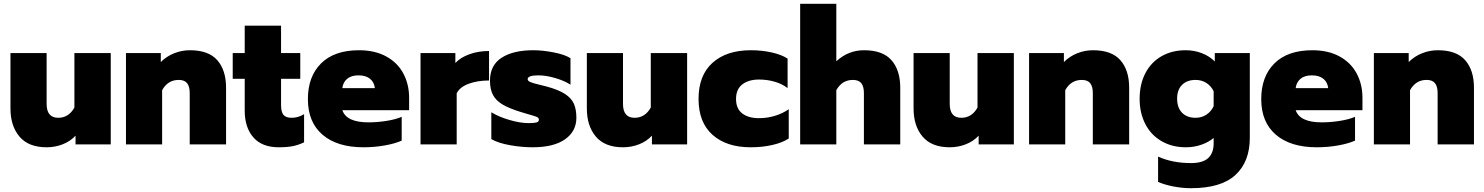

<svg xmlns="http://www.w3.org/2000/svg" viewBox="-20 -759 7801 1009"><path d="M35 -189V-480H225V-213Q225 -140 286 -140Q314 -140 335.5 -154Q357 -168 371 -194V-480H562V0H377V-46Q349 -16 309 -0.5Q269 15 225 15Q130 15 82.5 -41Q35 -97 35 -189Z M642 -480H825V-433Q855 -463 895 -479Q935 -495 978 -495Q1076 -495 1122 -442.5Q1168 -390 1168 -298V0H977V-270Q977 -304 963.5 -321.5Q950 -339 919 -339Q862 -339 832 -285V0H642Z M1266 -178V-345H1203V-480H1266V-624H1457V-480H1558V-345H1457V-207Q1457 -171 1469.5 -155.5Q1482 -140 1513 -140Q1547 -140 1578 -159V-11Q1551 2 1521 8.5Q1491 15 1445 15Q1357 15 1311.5 -37Q1266 -89 1266 -178Z M1598 -238Q1598 -357 1667.5 -426Q1737 -495 1867 -495Q1950 -495 2009.5 -462.5Q2069 -430 2099.5 -373Q2130 -316 2130 -245V-180H1779Q1801 -116 1916 -116Q1962 -116 2010 -123.5Q2058 -131 2091 -145V-20Q2055 -4 2001 5.5Q1947 15 1890 15Q1752 15 1675 -51Q1598 -117 1598 -238ZM1950 -296Q1946 -328 1924 -345.5Q1902 -363 1864 -363Q1826 -363 1804.5 -345Q1783 -327 1779 -296Z M2190 -480H2373V-428Q2400 -457 2447 -474Q2494 -491 2550 -491V-336Q2490 -336 2443.5 -319Q2397 -302 2380 -269V0H2190Z M2562 -28V-169Q2601 -145 2657.5 -128.5Q2714 -112 2759 -112Q2787 -112 2799.5 -115.5Q2812 -119 2812 -130Q2812 -140 2800 -145Q2788 -150 2755 -159L2712 -172Q2654 -190 2620 -210.5Q2586 -231 2570.5 -260.5Q2555 -290 2555 -335Q2555 -416 2616 -455.5Q2677 -495 2782 -495Q2832 -495 2890.5 -483.5Q2949 -472 2978 -453V-314Q2948 -334 2899 -348.5Q2850 -363 2809 -363Q2753 -363 2753 -343Q2753 -334 2766.5 -328Q2780 -322 2814 -314L2854 -304Q2916 -287 2949.5 -265Q2983 -243 2996 -213.5Q3009 -184 3009 -140Q3009 -69 2949.5 -27Q2890 15 2779 15Q2722 15 2660 4Q2598 -7 2562 -28Z M3064 -189V-480H3254V-213Q3254 -140 3315 -140Q3343 -140 3364.5 -154Q3386 -168 3400 -194V-480H3591V0H3406V-46Q3378 -16 3338 -0.5Q3298 15 3254 15Q3159 15 3111.5 -41Q3064 -97 3064 -189Z M3651 -239Q3651 -363 3724.5 -429Q3798 -495 3926 -495Q3983 -495 4035 -483.5Q4087 -472 4119 -451V-296Q4091 -318 4051.5 -329.5Q4012 -341 3969 -341Q3914 -341 3881 -315.5Q3848 -290 3848 -239Q3848 -188 3880.5 -163Q3913 -138 3968 -138Q4011 -138 4051.5 -150Q4092 -162 4125 -185V-31Q4091 -9 4038.5 3Q3986 15 3925 15Q3798 15 3724.5 -50.5Q3651 -116 3651 -239Z M4185 -739H4375V-437Q4438 -495 4521 -495Q4619 -495 4665 -442.5Q4711 -390 4711 -298V0H4520V-270Q4520 -304 4506.5 -321.5Q4493 -339 4462 -339Q4405 -339 4375 -285V0H4185Z M4781 -189V-480H4971V-213Q4971 -140 5032 -140Q5060 -140 5081.5 -154Q5103 -168 5117 -194V-480H5308V0H5123V-46Q5095 -16 5055 -0.5Q5015 15 4971 15Q4876 15 4828.5 -41Q4781 -97 4781 -189Z M5388 -480H5571V-433Q5601 -463 5641 -479Q5681 -495 5724 -495Q5822 -495 5868 -442.5Q5914 -390 5914 -298V0H5723V-270Q5723 -304 5709.5 -321.5Q5696 -339 5665 -339Q5608 -339 5578 -285V0H5388Z M6066 197V64Q6141 98 6239 98Q6301 98 6329.5 71.5Q6358 45 6358 -6V-34Q6332 -12 6293.5 1.5Q6255 15 6212 15Q6140 15 6084.5 -17Q6029 -49 5999 -107Q5969 -165 5969 -240Q5969 -316 5999 -374Q6029 -432 6084 -463.5Q6139 -495 6211 -495Q6256 -495 6296 -479.5Q6336 -464 6364 -436V-480H6548V-35Q6548 91 6472.5 160.5Q6397 230 6239 230Q6194 230 6147 221Q6100 212 6066 197ZM6358 -201V-279Q6345 -307 6320 -323Q6295 -339 6263 -339Q6218 -339 6192 -313Q6166 -287 6166 -241Q6166 -193 6192 -166.5Q6218 -140 6263 -140Q6295 -140 6320 -156.5Q6345 -173 6358 -201Z M6608 -238Q6608 -357 6677.5 -426Q6747 -495 6877 -495Q6960 -495 7019.5 -462.5Q7079 -430 7109.5 -373Q7140 -316 7140 -245V-180H6789Q6811 -116 6926 -116Q6972 -116 7020 -123.5Q7068 -131 7101 -145V-20Q7065 -4 7011 5.5Q6957 15 6900 15Q6762 15 6685 -51Q6608 -117 6608 -238ZM6960 -296Q6956 -328 6934 -345.5Q6912 -363 6874 -363Q6836 -363 6814.5 -345Q6793 -327 6789 -296Z M7200 -480H7383V-433Q7413 -463 7453 -479Q7493 -495 7536 -495Q7634 -495 7680 -442.5Q7726 -390 7726 -298V0H7535V-270Q7535 -304 7521.5 -321.5Q7508 -339 7477 -339Q7420 -339 7390 -285V0H7200Z"/></svg>

Font: Readiness ExtraBold
Style: Regular
Weight: 800
Designer: Katatrad Team
Foundry: CadsonDemak
Version: Version 1.00;January 16, 2020;FontCreator 12.0.0.2550 64-bit